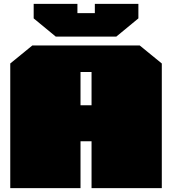

<svg xmlns="http://www.w3.org/2000/svg" viewBox="-20 -972 889 992"><path d="M268 -783 154 -877V-952H380V-904H470V-952H695V-877L581 -783ZM33 0V-644L147 -737H702L816 -644V0H453V-242H396V0ZM396 -428H453V-600H396Z"/></svg>

Font: Tomorrow Black
Style: Regular
Weight: 900
Designer: Tony de Marco, Monica Rizzolli
Foundry: Just in Type
Version: Version 2.002